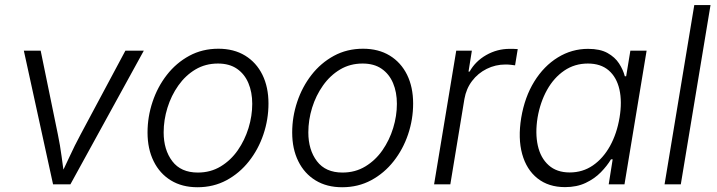

<svg xmlns="http://www.w3.org/2000/svg" viewBox="-20 -748 2909 779"><path d="M195.3 0 76.7 -542.5H145L214.8 -202.6Q224.1 -157.7 230 -112.8Q235.8 -67.9 242.7 -24.9H220.2Q241.7 -67.9 262.2 -112.5Q282.7 -157.2 307.1 -202.6L488.8 -542.5H563.5L265.6 0Z M781.2 11.7Q718.8 11.7 673.3 -16.1Q627.9 -43.9 603.3 -94Q578.6 -144 578.6 -210.4Q578.6 -273.9 598.9 -334.7Q619.1 -395.5 657 -444.1Q694.8 -492.7 747.8 -521.5Q800.8 -550.3 866.2 -550.3Q928.7 -550.3 974.4 -522.5Q1020 -494.6 1044.7 -444.6Q1069.3 -394.5 1069.3 -328.1Q1069.3 -263.7 1048.8 -202.9Q1028.3 -142.1 990.2 -93.8Q952.1 -45.4 899.2 -16.8Q846.2 11.7 781.2 11.7ZM782.7 -47.9Q834.5 -47.9 875.5 -72.8Q916.5 -97.7 944.8 -138.4Q973.1 -179.2 988.3 -228.5Q1003.4 -277.8 1003.4 -326.7Q1003.4 -374 987.8 -410.9Q972.2 -447.8 941.4 -469Q910.6 -490.2 864.3 -490.2Q813.5 -490.2 772.9 -466.1Q732.4 -441.9 703.6 -401.1Q674.8 -360.4 659.4 -310.8Q644 -261.2 644 -210.9Q644 -140.1 679 -94Q713.9 -47.9 782.7 -47.9Z M1368.2 11.7Q1305.7 11.7 1260.3 -16.1Q1214.8 -43.9 1190.2 -94Q1165.5 -144 1165.5 -210.4Q1165.5 -273.9 1185.8 -334.7Q1206.1 -395.5 1243.9 -444.1Q1281.7 -492.7 1334.7 -521.5Q1387.7 -550.3 1453.1 -550.3Q1515.6 -550.3 1561.3 -522.5Q1606.9 -494.6 1631.6 -444.6Q1656.2 -394.5 1656.2 -328.1Q1656.2 -263.7 1635.7 -202.9Q1615.2 -142.1 1577.1 -93.8Q1539.1 -45.4 1486.1 -16.8Q1433.1 11.7 1368.2 11.7ZM1369.6 -47.9Q1421.4 -47.9 1462.4 -72.8Q1503.4 -97.7 1531.7 -138.4Q1560.1 -179.2 1575.2 -228.5Q1590.3 -277.8 1590.3 -326.7Q1590.3 -374 1574.7 -410.9Q1559.1 -447.8 1528.3 -469Q1497.6 -490.2 1451.2 -490.2Q1400.4 -490.2 1359.9 -466.1Q1319.3 -441.9 1290.5 -401.1Q1261.7 -360.4 1246.3 -310.8Q1231 -261.2 1231 -210.9Q1231 -140.1 1265.9 -94Q1300.8 -47.9 1369.6 -47.9Z M1741.2 0 1831.1 -542.5H1894.5L1880.9 -457.5H1885.3Q1908.7 -499.5 1952.9 -524.7Q1997.1 -549.8 2047.9 -549.8Q2056.2 -549.8 2065.2 -549.6Q2074.2 -549.3 2080.6 -548.8L2069.8 -482.9Q2064.9 -483.4 2054.4 -484.9Q2043.9 -486.3 2031.2 -486.3Q1990.2 -486.3 1954.6 -468.5Q1918.9 -450.7 1895.3 -419.4Q1871.6 -388.2 1864.3 -346.7L1807.1 0Z M2272.5 11.2Q2205.6 11.2 2160.9 -24.2Q2116.2 -59.6 2098.6 -123Q2081.1 -186.5 2094.7 -270Q2108.9 -354.5 2147.7 -417.2Q2186.5 -480 2243.2 -514.9Q2299.8 -549.8 2366.2 -549.8Q2414.6 -549.8 2444.8 -533Q2475.1 -516.1 2491.7 -490.5Q2508.3 -464.8 2515.1 -438.5H2520.5L2537.6 -542.5H2603.5L2513.7 0H2449.7L2465.8 -101.6H2459Q2442.9 -74.7 2417.5 -48.8Q2392.1 -22.9 2356.2 -5.9Q2320.3 11.2 2272.5 11.2ZM2291.5 -48.3Q2344.2 -48.3 2385.7 -76.9Q2427.2 -105.5 2455.1 -155.8Q2482.9 -206.1 2493.7 -271Q2504.4 -335.4 2493.2 -385Q2481.9 -434.6 2449.7 -462.4Q2417.5 -490.2 2365.2 -490.2Q2311.5 -490.2 2269.3 -461.4Q2227.1 -432.6 2199.5 -383.1Q2171.9 -333.5 2161.1 -271Q2150.9 -207.5 2162.1 -157.2Q2173.3 -106.9 2206.1 -77.6Q2238.8 -48.3 2291.5 -48.3Z M2862.8 -727.5 2742.2 0H2676.3L2796.9 -727.5Z"/></svg>

Font: Inter 16pt Light
Style: Italic
Weight: 300
Italic angle: -9.3988°
Version: Version 4.001;git-66647c0bb